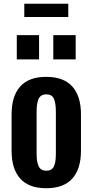

<svg xmlns="http://www.w3.org/2000/svg" viewBox="-20 -998 495 1027"><path d="M109.9 -907.2V-978H345.2V-907.2ZM265.1 -680.2V-810.1H384.8V-680.2ZM69.8 -680.2V-810.1H189V-680.2ZM227.1 8.8Q134.3 8.8 88.1 -42.7Q42 -94.2 42 -191.9V-386.2Q42 -483.9 88.1 -535.4Q134.3 -586.9 227.1 -586.9Q320.3 -586.9 366.7 -535.4Q413.1 -483.9 413.1 -386.2V-191.9Q413.1 -94.2 366.7 -42.7Q320.3 8.8 227.1 8.8ZM228 -85Q244.6 -85 255.1 -92Q265.6 -99.1 270.8 -113.8Q275.9 -128.4 277.3 -143.6Q278.8 -158.7 278.8 -182.1V-395Q278.8 -418.5 277.1 -433.8Q275.4 -449.2 270.5 -464.1Q265.6 -479 255.1 -486.1Q244.6 -493.2 228 -493.2Q210.9 -493.2 200.2 -485.8Q189.5 -478.5 184.3 -463.9Q179.2 -449.2 177.5 -433.8Q175.8 -418.5 175.8 -395V-182.1Q175.8 -159.2 177.5 -144Q179.2 -128.9 184.3 -114.3Q189.5 -99.6 200.2 -92.3Q210.9 -85 228 -85Z"/></svg>

Font: Oswald Medium
Style: Regular
Weight: 500
Designer: Vernon Adams
Foundry: Vernon Adams
Version: Version 4.103